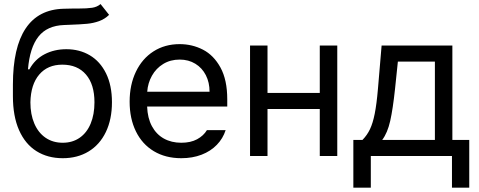

<svg xmlns="http://www.w3.org/2000/svg" viewBox="-20 -749 2299 922"><path d="M313.5 -629.9 288.1 -628.9Q206.1 -626 164.6 -573.2Q123 -520.5 114.3 -416H121.1Q147.5 -464.4 194.1 -488.5Q240.7 -512.7 298.8 -512.7Q361.8 -512.7 411.4 -483.4Q460.9 -454.1 489.3 -396.5Q517.6 -338.9 517.6 -257.8Q517.6 -175.8 488.3 -115Q459 -54.2 405.5 -21.7Q352.1 10.7 281.2 10.7Q209 10.7 155 -23.2Q101.1 -57.1 71.5 -124Q42 -190.9 42 -287.1V-342.8Q42 -521 103.3 -612.5Q164.6 -704.1 286.1 -707Q301.8 -708 330.1 -708H355.5Q398.4 -708 422.4 -711.7Q446.3 -715.3 462.9 -729.5L503.9 -677.7Q482.9 -657.2 455.8 -647.5Q428.7 -637.7 398.2 -634.8Q367.7 -631.8 313.5 -629.9ZM433.6 -257.8Q433.6 -343.8 392.8 -391.1Q352.1 -438.5 279.3 -438.5Q209 -438.5 168.5 -391.1Q127.9 -343.8 126 -257.8Q126 -199.7 144.8 -155.8Q163.6 -111.8 198.7 -87.6Q233.9 -63.5 281.2 -63.5Q328.1 -63.5 362.5 -87.4Q397 -111.3 415.3 -155.3Q433.6 -199.2 433.6 -257.8Z M602.5 -260.7Q602.5 -341.8 632.6 -404.5Q662.6 -467.3 717 -502.2Q771.5 -537.1 842.8 -537.1Q902.8 -537.1 954.6 -510.5Q1006.3 -483.9 1038.8 -424.6Q1071.3 -365.2 1071.3 -272.5V-237.3H686.5Q688.5 -182.1 709.5 -143.1Q730.5 -104 766.8 -83.7Q803.2 -63.5 850.6 -63.5Q895.5 -63.5 926.5 -80.3Q957.5 -97.2 973.6 -124H1063.5Q1050.8 -84 1021.2 -53.5Q991.7 -22.9 948 -6.1Q904.3 10.7 850.6 10.7Q774.9 10.7 718.8 -22.9Q662.6 -56.6 632.6 -118.2Q602.5 -179.7 602.5 -260.7ZM986.3 -308.6Q986.3 -353 968.5 -387.9Q950.7 -422.9 918 -442.9Q885.3 -462.9 842.8 -462.9Q798.3 -462.9 763.9 -441.9Q729.5 -420.9 709.7 -385.5Q689.9 -350.1 687 -308.6Z M1264.6 -302.7H1515.6V-530.3H1599.6V0H1515.6V-225.6H1264.6V0H1180.7V-530.3H1264.6Z M1676.8 -77.1H1720.7Q1743.2 -100.1 1756.8 -128.9Q1770.5 -157.7 1779.5 -203.1Q1788.6 -248.5 1794.9 -322.3L1812.5 -530.3H2152.3V-77.1H2233.4V152.3H2150.4V0H1760.7V152.3H1676.8ZM2068.4 -77.1V-453.1H1890.6L1877 -322.3Q1866.7 -225.6 1853.8 -168.2Q1840.8 -110.8 1815.4 -77.1Z"/></svg>

Font: Pretendard GOV
Style: Regular
Weight: 400
Designer: Base glyphs from Inter by Rasmus Andersson; Hangeul glyphs from Noto Sans CJK(Source Han Sans) by Jang Soo-young and Kan
Foundry: Kil Hyung-jin
Version: Version 1.309